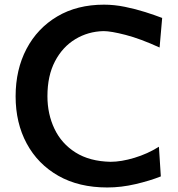

<svg xmlns="http://www.w3.org/2000/svg" viewBox="-20 -807 779 840"><path d="M449.2 13.2Q325.2 13.2 235.4 -37.8Q145.5 -88.9 96.9 -179Q48.3 -269 48.3 -385.7Q48.3 -502.4 95.9 -593Q143.6 -683.6 230.5 -735.1Q317.4 -786.6 435.1 -786.6Q480 -786.6 526.6 -777.1Q573.2 -767.6 615.5 -754.2Q657.7 -740.7 689.5 -728.5L678.2 -599.1Q593.8 -637.7 529.5 -654.3Q465.3 -670.9 433.1 -670.9Q365.2 -669.4 309.3 -635.5Q253.4 -601.6 220.5 -538.6Q187.5 -475.6 187.5 -386.2Q187.5 -308.1 218.3 -243.4Q249 -178.7 310.5 -139.9Q372.1 -101.1 463.4 -99.1Q510.3 -99.1 567.9 -116.5Q625.5 -133.8 675.3 -165L683.6 -35.2Q635.7 -16.1 573 -1.5Q510.3 13.2 449.2 13.2Z"/></svg>

Font: Pinar DS1 SemiBold
Style: Regular
Weight: 600
Designer: Amin Abedi
Version: Version 3.000